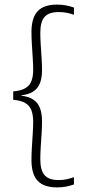

<svg xmlns="http://www.w3.org/2000/svg" viewBox="-20 -696 374 836"><path d="M302 -663V-631.5Q289.5 -636.5 272.8 -640Q256 -643.5 235.5 -643.5Q193 -643.5 174.2 -622.5Q155.5 -601.5 155.5 -553.5Q155.5 -532 157.2 -503.2Q159 -474.5 161 -444.8Q163 -415 163 -390.5Q163 -359.5 154.8 -336.2Q146.5 -313 127 -299Q107.5 -285 73 -281V-274.5L71.5 -279.5Q107 -275.5 126.8 -261.2Q146.5 -247 154.8 -223.2Q163 -199.5 163 -167.5Q163 -142.5 161 -112.5Q159 -82.5 157.2 -53.5Q155.5 -24.5 155.5 -3Q155.5 45.5 174.2 66.8Q193 88 235.5 88Q256.5 88 273 84Q289.5 80 302 75.5V107Q287.5 112.5 268.8 116.2Q250 120 228.5 120Q171 120 144 91.2Q117 62.5 117 1Q117 -24 118.8 -54.2Q120.5 -84.5 122.5 -113.8Q124.5 -143 124.5 -165Q124.5 -194.5 117.2 -214.8Q110 -235 91.2 -246.8Q72.5 -258.5 37.5 -261.5V-298Q72.5 -301 91.2 -312.5Q110 -324 117.2 -344Q124.5 -364 124.5 -392Q124.5 -414.5 122.5 -443.8Q120.5 -473 118.8 -502.8Q117 -532.5 117 -556.5Q117 -618 143.8 -647Q170.5 -676 228.5 -676Q250 -676 268.8 -672.2Q287.5 -668.5 302 -663Z"/></svg>

Font: Anek Gujarati Medium ExtraLight
Style: Regular
Weight: 250
Version: Version 1.003